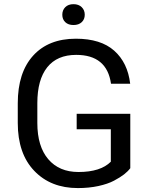

<svg xmlns="http://www.w3.org/2000/svg" viewBox="-20 -910 732 939"><path d="M617.2 -353.5V-87.4Q605.5 -71.8 586.7 -57.1Q567.9 -42.5 537.6 -26.4Q507.3 -10.3 461.2 -0.2Q415 9.8 360.8 9.8Q228 9.8 147.5 -74.5Q66.9 -158.7 66.9 -308.6V-404.8Q66.9 -555.2 142.1 -637.9Q217.3 -720.7 351.1 -720.7Q472.7 -720.7 538.6 -662.1Q604.5 -603.5 616.7 -500.5H522.9Q502.9 -641.6 352.5 -641.6Q259.3 -641.6 210.9 -580.8Q162.6 -520 162.6 -405.8V-308.6Q162.6 -193.8 216.1 -131.3Q269.5 -68.8 363.8 -68.8Q471.7 -68.8 522 -119.1V-277.8H355V-353.5ZM299.3 -801.5Q284.7 -815.4 284.7 -837.9Q284.7 -860.4 299.3 -875Q314 -889.6 339.4 -889.6Q364.7 -889.6 379.6 -875Q394.5 -860.4 394.5 -837.9Q394.5 -815.4 379.6 -801.5Q364.7 -787.6 339.4 -787.6Q314 -787.6 299.3 -801.5Z"/></svg>

Font: Bert Sans Medium
Style: Regular
Weight: 500
Designer: Christian Robertson, Adam Twardoch, & Cristiano Sobral
Foundry: Google
Version: Version 12.135;January 10, 2020;FontCreator 12.0.0.2547 64-b